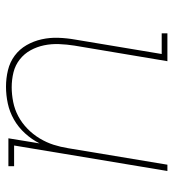

<svg xmlns="http://www.w3.org/2000/svg" viewBox="11 -589 578 640"><g transform="rotate(-90 300.0 -269.0)"><path d="M50 0 135 -511H66V-530H159L142 -426Q155 -452 175.5 -474.5Q196 -497 221.5 -511.5Q247 -526 275 -532Q303 -538 331 -538Q359 -538 386 -531.5Q413 -525 434.5 -509Q456 -493 469.5 -469.5Q483 -446 489 -419Q495 -392 494 -363.5Q493 -335 488 -307L440 -19H509V0H416L468 -310Q472 -335 473 -361Q474 -387 469 -411Q464 -435 452.5 -456Q441 -477 422 -492Q403 -507 379 -513Q355 -519 329 -519Q305 -519 280 -514Q255 -509 232.5 -497Q210 -485 191 -466.5Q172 -448 158.5 -425.5Q145 -403 137.5 -379.5Q130 -356 126 -331L71 0Z"/></g></svg>

Font: Iosevka Slab Thin Extended
Style: Italic
Weight: 100
Width: 7
Italic angle: -9°
Monospace: yes
Designer: Belleve Invis
Foundry: Belleve Invis
Version: Version 11.1.0; ttfautohint (v1.8.3)